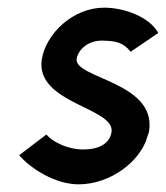

<svg xmlns="http://www.w3.org/2000/svg" viewBox="-20 -477 433 501"><path d="M30 -72C61 -36 125 4 185 4C269 4 348 -57 365 -122C367 -126 368 -131 369 -135C389 -264 172 -272 180 -324C185 -349 211 -372 248 -371C280 -370 300 -368 321 -342L393 -391C370 -433 304 -457 252 -457C170 -457 100 -389 89 -322C72 -206 281 -197 271 -132C266 -102 238 -87 197 -87C156 -87 117 -107 101 -126Z"/></svg>

Font: Rabbid Highway Sign II Hop
Style: Obl
Weight: 400
Foundry: Cannot Into Space Fonts
Version: Version 0.277